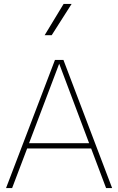

<svg xmlns="http://www.w3.org/2000/svg" viewBox="-20 -954 600 974"><path d="M117.7 -200.7H442.4L518.1 0H548.8L301.8 -649.9H258.8L10.7 0H41.5ZM127.4 -227.5 280.3 -630.9 432.1 -227.5ZM302.7 -934.1 206.5 -775.4H242.2L343.3 -934.1Z"/></svg>

Font: Estedad-FD-VF Thin
Style: Regular
Weight: 100
Designer: Amin Abedi
Version: Version 5.0